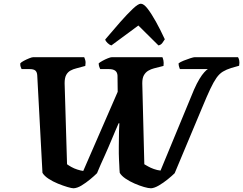

<svg xmlns="http://www.w3.org/2000/svg" viewBox="-20 -1011 1306 1031"><path d="M375 0Q365 0 341.5 -7Q318 -14 291 -25Q264 -36 241 -51Q218 -66 208 -83L180 -606Q179 -624 170 -632Q161 -640 139 -640H96Q94 -644 91 -652Q88 -660 89 -671Q94 -677 108 -684.5Q122 -692 137 -698Q152 -704 159 -704H432Q435 -698 438 -687Q441 -676 438 -657L390 -644Q373 -640 358.5 -632Q344 -624 335.5 -608.5Q327 -593 327 -564L340 -129Q348 -123 363 -114.5Q378 -106 395.5 -100.5Q413 -95 427 -93L612 -518L611 -605Q610 -623 598.5 -631.5Q587 -640 565 -640H518Q516 -644 513 -652.5Q510 -661 510 -671Q517 -677 530.5 -684.5Q544 -692 559 -698Q574 -704 581 -704H852Q855 -698 857.5 -686.5Q860 -675 858 -657L807 -644Q791 -640 776.5 -631.5Q762 -623 753 -607.5Q744 -592 744 -564L755 -129Q762 -125 775 -117.5Q788 -110 806 -103.5Q824 -97 842 -95L1022 -530Q1037 -564 1051 -587Q1065 -610 1077 -623Q1089 -636 1096 -640H946Q944 -645 941.5 -653Q939 -661 939 -671Q948 -678 966.5 -685.5Q985 -693 1002.5 -698.5Q1020 -704 1026 -704H1258Q1262 -698 1264.5 -687Q1267 -676 1264 -658L1222 -646Q1196 -638 1177 -626.5Q1158 -615 1142.5 -593Q1127 -571 1109.5 -534Q1092 -497 1068 -439L918 -81Q904 -67 880.5 -48Q857 -29 833 -15Q809 -1 791 0Q777 0 753 -7Q729 -14 702.5 -25.5Q676 -37 654 -52Q632 -67 623 -83Q622 -91 621.5 -101.5Q621 -112 620.5 -125.5Q620 -139 619 -154Q618 -169 618 -186.5Q618 -204 618 -224Q618 -273 619 -305Q620 -337 621 -349H617Q609 -331 600 -310Q591 -289 581.5 -266Q572 -243 562 -220Q552 -197 541.5 -173.5Q531 -150 520.5 -127Q510 -104 501 -81Q486 -66 463.5 -47.5Q441 -29 418 -15Q395 -1 375 0ZM578 -767Q568 -770 557.5 -780Q547 -790 545 -799Q587 -849 625.5 -892.5Q664 -936 693 -963.5Q722 -991 736 -991Q752 -991 772.5 -964.5Q793 -938 817 -895Q841 -852 865 -800Q859 -790 851.5 -780Q844 -770 831 -767L723 -874Z"/></svg>

Font: Texturina 12pt ExtraBold
Style: Italic
Weight: 800
Italic angle: -11°
Designer: Guillermo Torres Carreño
Foundry: Omnibus-Type
Version: Version 1.002